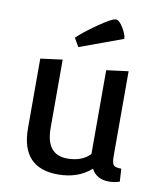

<svg xmlns="http://www.w3.org/2000/svg" viewBox="-87 -849 792 932"><g transform="rotate(10 309.0 -383.0)"><path d="M465 -692 252 -614 228 -656Q259 -687 324.5 -732.5Q390 -778 408 -778Q426 -778 445.5 -745Q465 -712 465 -692ZM513 -541V-125Q513 -89 521.5 -79Q530 -69 560 -69L564 -6Q539 3 511 3Q450 3 425 -45Q360 12 262 12Q80 12 80 -184V-527L188 -541V-204Q188 -72 293 -72Q365 -72 405 -114V-527Z"/></g></svg>

Font: Convergence
Style: Regular
Weight: 400
Designer: Nicolas Silva and John Vargas
Foundry: Nicolas Silva and Jonh Vargas
Version: Version 1.002